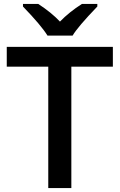

<svg xmlns="http://www.w3.org/2000/svg" viewBox="-20 -951 606 971"><path d="M340.8 0H224.1V-613.8H14.2V-713.9H550.8V-613.8H340.8ZM96.2 -931.2H173.3Q240.7 -887.2 283.2 -841.8Q330.6 -890.6 394.5 -931.2H472.2V-918Q372.6 -814.5 347.2 -771H220.2Q188.5 -822.3 96.2 -918Z"/></svg>

Font: OpenSans-Semibold
Style: Regular
Weight: 600
Foundry: Ascender Corporation
Version: Version 1.10